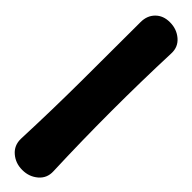

<svg xmlns="http://www.w3.org/2000/svg" viewBox="-360 -710 919 919"><g transform="rotate(45 100.0 -250.0)"><path d="M99 250Q54 250 21.5 222Q-11 194 -10 149Q-2 -51 -1 -251Q0 -451 0 -651Q0 -695 27.5 -722.5Q55 -750 99 -750H101Q146 -750 179 -722Q212 -694 210 -649Q195 -250 210 149Q212 194 179 222Q146 250 101 250Z"/></g></svg>

Font: Winky Sans Black
Style: Regular
Weight: 900
Designer: Simon Atzbach
Foundry: typofactur
Version: Version 1.205